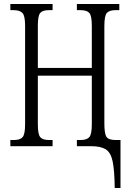

<svg xmlns="http://www.w3.org/2000/svg" viewBox="-20 -734 650 964"><path d="M556 210Q555 121 545.5 76Q536 31 510.5 15.5Q485 0 438 0H366V-31H384Q416 -31 428.5 -45.5Q441 -60 441 -110V-354H170V-110Q170 -60 182 -45.5Q194 -31 225 -31H244V0H32V-31H50Q81 -31 93.5 -45.5Q106 -60 106 -110V-605Q106 -655 92.5 -669Q79 -683 48 -683H32V-714H244V-683H225Q194 -683 182 -669Q170 -655 170 -605V-393H441V-604Q441 -655 428.5 -669Q416 -683 384 -683H366V-714H579V-683H560Q529 -683 516.5 -669Q504 -655 504 -604V-115Q504 -63 514.5 -47Q525 -31 561 -31H585V210Z"/></svg>

Font: Noto Serif ExtraCondensed Light
Style: Regular
Weight: 300
Width: 2
Designer: Monotype Design Team
Foundry: Monotype Imaging Inc.
Version: Version 2.014; ttfautohint (v1.8.4.7-5d5b)